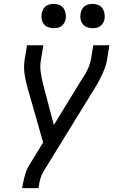

<svg xmlns="http://www.w3.org/2000/svg" viewBox="-20 -763 640 988"><path d="M94 205 95 198Q100 168 108.5 138Q117 108 134 81L202 -30L122 -310Q112 -344 106.5 -381Q101 -418 107 -457L119 -530H203L191 -456Q185 -424 189.5 -391.5Q194 -359 202 -329L257 -120L397 -348Q405 -361 413.5 -374Q422 -387 428.5 -400.5Q435 -414 440 -428Q445 -442 448 -457L460 -530H543L531 -457Q528 -437 521.5 -418.5Q515 -400 506.5 -381.5Q498 -363 488.5 -345Q479 -327 468 -310L204 119Q193 137 187.5 157.5Q182 178 179 198L178 205ZM456 -618Q441 -618 427.5 -623Q414 -628 405.5 -639.5Q397 -651 394.5 -665.5Q392 -680 395 -695Q397 -705 402 -715Q407 -725 416 -731.5Q425 -738 435.5 -740.5Q446 -743 456 -743Q471 -743 485 -737.5Q499 -732 507 -720.5Q515 -709 517.5 -694.5Q520 -680 518 -665Q516 -655 510.5 -645Q505 -635 496 -628.5Q487 -622 476.5 -620Q466 -618 456 -618ZM256 -618Q241 -618 227.5 -623Q214 -628 205.5 -639.5Q197 -651 194.5 -665.5Q192 -680 195 -695Q197 -705 202 -715Q207 -725 216 -731.5Q225 -738 235.5 -740.5Q246 -743 256 -743Q271 -743 285 -737.5Q299 -732 307 -720.5Q315 -709 317.5 -694.5Q320 -680 318 -665Q316 -655 310.5 -645Q305 -635 296 -628.5Q287 -622 276.5 -620Q266 -618 256 -618Z"/></svg>

Font: Iosevka Curly Extended Oblique
Style: Regular
Weight: 400
Width: 7
Italic angle: -9°
Monospace: yes
Designer: Belleve Invis
Foundry: Belleve Invis
Version: Version 11.1.0; ttfautohint (v1.8.3)